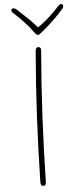

<svg xmlns="http://www.w3.org/2000/svg" viewBox="-65 -1033 465 1082"><g transform="rotate(-5 167.5 -492.5)"><path d="M158 -745Q159 -758 163 -763Q167 -768 174 -768Q182 -768 186 -763Q190 -758 189 -745Q173 -556 164 -376Q155 -196 151 -9Q151 3 147 8.5Q143 14 136 14Q129 14 124.5 8.5Q120 3 120 -9Q124 -196 133 -376Q142 -556 158 -745ZM303 -985Q311 -994 318 -997.5Q325 -1001 331 -996Q336 -992 335 -985Q334 -978 327 -970Q309 -949 286 -926Q263 -903 239.5 -882Q216 -861 194 -844Q191 -841 187 -839Q183 -837 179 -837Q174 -837 170.5 -840Q167 -843 163 -848Q137 -885 108 -915.5Q79 -946 53 -969Q43 -978 41.5 -984Q40 -990 44 -994Q49 -999 56 -998Q63 -997 72 -989Q101 -962 128.5 -936.5Q156 -911 183 -879Q201 -890 225.5 -910.5Q250 -931 271.5 -952Q293 -973 303 -985Z"/></g></svg>

Font: Playpen Sans Thin
Style: Regular
Weight: 250
Designer: Laura Meseguer, Veronika Burian, José Scaglione
Foundry: TypeTogether
Version: Version 1.001